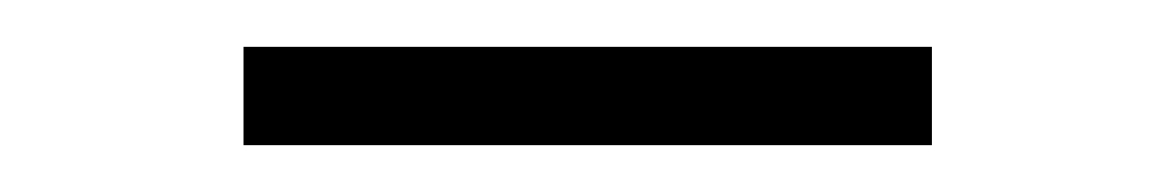

<svg xmlns="http://www.w3.org/2000/svg" viewBox="-20 -307 502 82"><path d="M84 -245V-287H378V-245Z"/></svg>

Font: Nunito Sans 10pt SemiExpanded ExtraLight
Style: Regular
Weight: 250
Width: 6
Designer: Vernon Adams
Foundry: Vernon Adams
Version: Version 3.101;gftools[0.9.27]